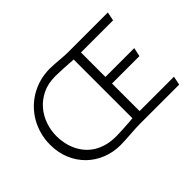

<svg xmlns="http://www.w3.org/2000/svg" viewBox="-127 -1035 1354 1354"><g transform="rotate(-45 550.0 -357.5)"><path d="M626 0Q608.9 0 583.5 1.5Q558.1 2.9 530.3 4.9Q502.4 6.8 475.6 8.3Q448.7 9.8 429.2 9.8Q356.4 9.8 292.5 -15.6Q228.5 -41 180.9 -87.4Q133.3 -133.8 105.7 -199Q78.1 -264.2 78.1 -343.3Q78.1 -397.5 91.6 -447Q105 -496.6 129.4 -538.8Q153.8 -581.1 188 -615.5Q222.2 -649.9 264.2 -674.3Q306.2 -698.7 354.5 -711.9Q402.8 -725.1 455.6 -725.1Q474.6 -725.1 497.6 -723.6Q520.5 -722.2 543.7 -720.2Q566.9 -718.3 587.9 -716.8Q608.9 -715.3 624 -715.3H1025.9L1012.7 -649.9H692.4V-405.8H980L965.8 -340.3H692.4V-65.4H1035.2L1022 0ZM448.7 -55.7Q461.4 -55.7 481 -56.4Q500.5 -57.1 523.7 -58.3Q546.9 -59.6 572 -61.3Q597.2 -63 621.1 -65.4V-650.9Q601.6 -652.3 576.4 -654.1Q551.3 -655.8 526.4 -657Q501.5 -658.2 479.5 -658.9Q457.5 -659.7 444.3 -659.7Q373 -659.7 318.6 -633.3Q264.2 -606.9 227.3 -564Q190.4 -521 171.6 -466.3Q152.8 -411.6 152.8 -354.5Q152.8 -316.4 160.6 -279.5Q168.5 -242.7 184.3 -209.5Q200.2 -176.3 224.4 -147.9Q248.5 -119.6 281.5 -99.1Q314.5 -78.6 356.2 -67.1Q397.9 -55.7 448.7 -55.7Z"/></g></svg>

Font: Proza Libre
Style: Light
Weight: 300
Designer: Jasper de Waard
Foundry: Jasper de Waard
Version: Version 1.000; ttfautohint (v1.4.1.8-43bc)